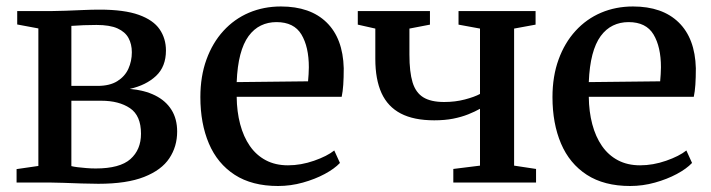

<svg xmlns="http://www.w3.org/2000/svg" viewBox="-20 -578 2252 608"><path d="M291.5 4Q267.5 4 238.2 3Q209 2 182 1Q155 0 138 0H32.5V-42.5L101.5 -52.5V-488L34.5 -500.5V-543H144.5Q162 -543 187.8 -544Q213.5 -545 242 -546.2Q270.5 -547.5 295.5 -547.5Q373.5 -547.5 419.5 -531Q465.5 -514.5 485.5 -485.2Q505.5 -456 505.5 -418Q505.5 -367 474 -337.5Q442.5 -308 391 -296.5Q437.5 -292.5 471.2 -275.8Q505 -259 523 -230.2Q541 -201.5 541 -161.5Q541 -114 516.2 -76.8Q491.5 -39.5 436.5 -17.8Q381.5 4 291.5 4ZM283 -44.5Q359.5 -44.5 393 -74.2Q426.5 -104 426.5 -154.5Q426.5 -212 391.5 -235.5Q356.5 -259 301 -259H206V-52Q213.5 -50 225.8 -48.5Q238 -47 253 -45.8Q268 -44.5 283 -44.5ZM206 -306H289Q327.5 -306 351.5 -321Q375.5 -336 386.5 -360.2Q397.5 -384.5 397.5 -412.5Q397.5 -438 387 -457.5Q376.5 -477 352.2 -488Q328 -499 285.5 -499Q265 -499 244.5 -498.2Q224 -497.5 206 -496Z M860.5 11Q778 11 723.2 -24.5Q668.5 -60 641.5 -123.5Q614.5 -187 614.5 -270.5Q614.5 -336.5 633.8 -389.5Q653 -442.5 687.5 -480.2Q722 -518 768.5 -537.8Q815 -557.5 869.5 -557.5Q962.5 -557.5 1014.2 -507Q1066 -456.5 1068.5 -362Q1068.5 -331.5 1067 -309.8Q1065.5 -288 1062 -271.5H729.5Q730 -224.5 740.5 -184.8Q751 -145 771.2 -115.8Q791.5 -86.5 821.8 -70.5Q852 -54.5 892 -54.5Q933 -54.5 974.5 -69Q1016 -83.5 1038.5 -101.5L1056.5 -62Q1039 -43.5 1008.2 -27Q977.5 -10.5 939 0.2Q900.5 11 860.5 11ZM729.5 -318 955.5 -320.5Q956.5 -330.5 957.2 -342.8Q958 -355 958 -365Q958 -429.5 934.5 -468.8Q911 -508 855.5 -508Q828.5 -508 806.2 -497.2Q784 -486.5 767.2 -463.8Q750.5 -441 741 -404.8Q731.5 -368.5 729.5 -318Z M1415.5 0V-43L1500 -53.5V-233.5Q1484 -224.5 1462.8 -216Q1441.5 -207.5 1415 -202.2Q1388.5 -197 1355 -197Q1290.5 -197 1249.2 -218.5Q1208 -240 1188.2 -283.2Q1168.5 -326.5 1168.5 -391.5V-487.5L1113 -500V-543H1341.5V-500L1276.5 -487.5V-405Q1276.5 -350 1286.5 -317.2Q1296.5 -284.5 1320.5 -269.8Q1344.5 -255 1386.5 -255Q1421.5 -255 1452 -263Q1482.5 -271 1500 -280.5V-487.5L1432 -500V-543H1676V-500L1608 -487.5V-53.5L1677.5 -43V0Z M1975.5 11Q1893 11 1838.2 -24.5Q1783.5 -60 1756.5 -123.5Q1729.5 -187 1729.5 -270.5Q1729.5 -336.5 1748.8 -389.5Q1768 -442.5 1802.5 -480.2Q1837 -518 1883.5 -537.8Q1930 -557.5 1984.5 -557.5Q2077.5 -557.5 2129.2 -507Q2181 -456.5 2183.5 -362Q2183.5 -331.5 2182 -309.8Q2180.5 -288 2177 -271.5H1844.5Q1845 -224.5 1855.5 -184.8Q1866 -145 1886.2 -115.8Q1906.5 -86.5 1936.8 -70.5Q1967 -54.5 2007 -54.5Q2048 -54.5 2089.5 -69Q2131 -83.5 2153.5 -101.5L2171.5 -62Q2154 -43.5 2123.2 -27Q2092.5 -10.5 2054 0.2Q2015.5 11 1975.5 11ZM1844.5 -318 2070.5 -320.5Q2071.5 -330.5 2072.2 -342.8Q2073 -355 2073 -365Q2073 -429.5 2049.5 -468.8Q2026 -508 1970.5 -508Q1943.5 -508 1921.2 -497.2Q1899 -486.5 1882.2 -463.8Q1865.5 -441 1856 -404.8Q1846.5 -368.5 1844.5 -318Z"/></svg>

Font: Merriweather 48pt Medium
Style: Regular
Weight: 500
Version: Version 2.100